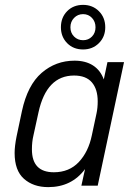

<svg xmlns="http://www.w3.org/2000/svg" viewBox="-20 -762 550 788"><path d="M40 -134Q40 -162 48 -202L70 -306Q93 -413 151 -463Q209 -513 286 -513Q331 -513 361.5 -493.5Q392 -474 406 -436L421 -507H489L381 0H314L329 -68Q274 6 178 6Q117 6 78.5 -28Q40 -62 40 -134ZM357 -207 376 -296Q381 -319 381 -346Q381 -396 357 -424Q333 -452 284 -452Q171 -452 138 -301L117 -205Q111 -180 111 -149Q111 -55 201 -55Q264 -55 303.5 -97Q343 -139 357 -207ZM230 -650Q230 -690 255.5 -716Q281 -742 321 -742Q360 -742 386 -716Q412 -690 412 -650Q412 -611 386 -585Q360 -559 321 -559Q281 -559 255.5 -585Q230 -611 230 -650ZM372 -650Q372 -673 357.5 -688.5Q343 -704 321 -704Q299 -704 284 -688.5Q269 -673 269 -650Q269 -627 284 -612Q299 -597 321 -597Q343 -597 357.5 -612Q372 -627 372 -650Z"/></svg>

Font: D-DIN
Style: DIN-Italic
Weight: 400
Italic angle: -12°
Designer: Charles Nix
Foundry: Datto Inc.
Version: Version 1.00